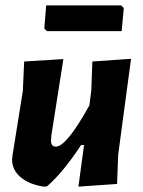

<svg xmlns="http://www.w3.org/2000/svg" viewBox="-20 -691 532 715"><path d="M431 -671 441 -661 433 -575H155L145 -585L152 -671ZM216 -471 171 -185 170 -169Q169 -145 188 -145Q228 -145 313 -299L320 -354L324 -462L468 -472L420 -114L416 -6L272 4L293 -151H282Q215 -49 155 3L143 4Q89 -4 57 -31Q25 -58 25 -97L27 -115L65 -352L70 -462Z"/></svg>

Font: Alegreya Sans ExtraBold
Style: Italic
Weight: 800
Italic angle: -7°
Designer: Juan Pablo del Peral
Foundry: Huerta Tipografica
Version: Version 2.007